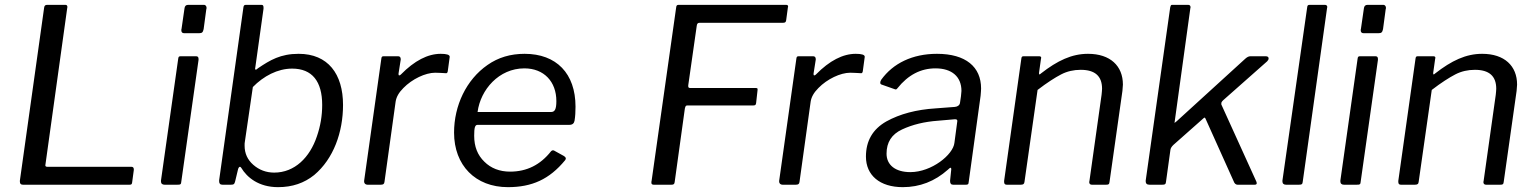

<svg xmlns="http://www.w3.org/2000/svg" viewBox="-20 -762 6330 792"><path d="M62 -17C62 -16 62 -14 62 -13C62 -4 66 0 75 0H514C522 0 524 -2 525 -9L532 -61C532 -62 532 -62 532 -63C532 -70 529 -74 522 -74H175C170 -74 167 -76 167 -80L257 -727C257 -729 258 -731 258 -733C258 -739 255 -742 250 -742H175C167 -742 163 -739 162 -730Z M831 -724C832 -726 832 -728 832 -730C832 -735 829 -742 821 -742H756C747 -742 742 -737 741 -727L729 -644C728 -641 728 -639 728 -637C728 -629 732 -625 740 -625H801C814 -625 817 -629 820 -642ZM799 -515C799 -516 799 -518 799 -519C799 -526 796 -530 789 -530H726C718 -530 716 -528 715 -519L644 -17C644 -16 644 -15 644 -14C644 -5 649 0 659 0H710C725 0 727 -1 728 -14Z M932 0C945 0 947 -3 950 -14L962 -64C964 -71 967 -74 970 -74C971 -74 973 -73 975 -70C999 -30 1047 10 1127 10C1186 10 1235 -7 1276 -40C1356 -107 1395 -217 1395 -329C1395 -457 1333 -540 1212 -540C1137 -540 1094 -514 1045 -481C1039 -476 1036 -474 1035 -474C1034 -474 1033 -475 1033 -478C1033 -478 1032 -479 1032 -480C1032 -480 1033 -482 1033 -483L1067 -726C1067 -728 1067 -729 1067 -731C1067 -738 1065 -742 1059 -742H995C988 -742 985 -740 984 -731L884 -19C884 -17 884 -15 884 -14C884 -5 888 0 898 0ZM1023 -403C1067 -448 1125 -479 1185 -479C1268 -479 1309 -426 1309 -329C1309 -285 1302 -242 1287 -199C1258 -113 1196 -50 1111 -50C1078 -50 1049 -61 1025 -82C1001 -103 989 -129 989 -161C989 -168 989 -174 990 -177Z M1550 0C1561 0 1565 -3 1566 -12L1612 -343C1615 -362 1625 -380 1644 -399C1680 -436 1735 -462 1775 -462C1786 -462 1801 -461 1820 -460C1820 -460 1821 -460 1821 -460C1824 -460 1826 -463 1827 -468L1835 -527C1835 -527 1835 -527 1835 -528C1835 -536 1823 -540 1798 -540C1745 -540 1690 -512 1634 -455C1631 -452 1629 -451 1627 -451C1625 -451 1624 -452 1624 -455V-459L1633 -516C1633 -517 1633 -517 1633 -518C1633 -526 1629 -530 1622 -530H1563C1556 -530 1554 -528 1553 -520L1482 -16C1482 -15 1482 -14 1482 -13C1482 -6 1487 0 1496 0Z M2075 10C2174 10 2246 -22 2311 -101C2313 -104 2314 -106 2314 -108C2314 -112 2311 -115 2307 -118L2269 -139C2266 -141 2264 -142 2261 -142C2258 -142 2256 -141 2253 -138C2209 -82 2153 -54 2084 -54C2041 -54 2005 -68 1978 -95C1950 -122 1936 -157 1936 -202C1936 -235 1939 -247 1950 -247H2329C2341 -247 2348 -253 2350 -264C2353 -282 2354 -301 2354 -322C2354 -459 2275 -540 2144 -540C2086 -540 2035 -525 1991 -494C1903 -433 1853 -326 1853 -215C1853 -80 1941 10 2075 10ZM1950 -300C1962 -392 2038 -480 2143 -480C2224 -480 2275 -425 2275 -345C2275 -310 2268 -300 2253 -300Z M2668 -17C2667 -14 2667 -11 2667 -8C2667 -3 2670 0 2677 0H2749C2758 0 2762 -2 2763 -11L2805 -314C2808 -326 2809 -327 2817 -327H3087C3095 -327 3098 -329 3099 -337L3105 -391C3105 -392 3105 -393 3105 -394C3105 -397 3104 -399 3097 -399H2827C2822 -399 2819 -401 2819 -406V-410L2854 -655C2855 -664 2858 -668 2866 -668H3210C3219 -668 3222 -671 3223 -679L3230 -731C3230 -733 3231 -734 3231 -735C3231 -740 3228 -742 3222 -742H2781C2773 -742 2770 -741 2769 -730Z M3262 0C3273 0 3277 -3 3278 -12L3324 -343C3327 -362 3337 -380 3356 -399C3392 -436 3447 -462 3487 -462C3498 -462 3513 -461 3532 -460C3532 -460 3533 -460 3533 -460C3536 -460 3538 -463 3539 -468L3547 -527C3547 -527 3547 -527 3547 -528C3547 -536 3535 -540 3510 -540C3457 -540 3402 -512 3346 -455C3343 -452 3341 -451 3339 -451C3337 -451 3336 -452 3336 -455V-459L3345 -516C3345 -517 3345 -517 3345 -518C3345 -526 3341 -530 3334 -530H3275C3268 -530 3266 -528 3265 -520L3194 -16C3194 -15 3194 -14 3194 -13C3194 -6 3199 0 3208 0Z M3890 -62C3895 -67 3899 -70 3901 -70C3903 -70 3904 -68 3904 -64L3899 -16C3899 -5 3903 0 3912 0H3962C3973 0 3975 -1 3976 -12L4025 -367C4026 -380 4027 -390 4027 -397C4027 -486 3964 -540 3845 -540C3744 -540 3664 -501 3615 -433C3612 -428 3611 -424 3611 -421C3611 -417 3613 -414 3617 -413L3668 -395C3671 -394 3673 -393 3675 -393C3676 -393 3678 -393 3682 -398C3726 -453 3778 -480 3839 -480C3906 -480 3946 -446 3946 -387C3946 -383 3945 -376 3944 -365L3940 -338C3939 -329 3931 -322 3919 -321L3840 -315C3760 -310 3692 -292 3636 -261C3580 -229 3552 -181 3552 -116C3552 -39 3609 10 3704 10C3774 10 3836 -14 3890 -62ZM3917 -173C3912 -124 3823 -52 3735 -52C3674 -52 3637 -81 3637 -128C3637 -175 3658 -208 3701 -228C3744 -248 3793 -260 3849 -264L3918 -270C3919 -270 3920 -270 3920 -270C3926 -270 3929 -268 3929 -263Z M4190 0C4201 0 4205 -3 4206 -12L4260 -391C4299 -421 4332 -442 4357 -455C4382 -468 4409 -474 4438 -474C4497 -474 4526 -448 4526 -396C4526 -390 4525 -382 4524 -371L4474 -16C4474 -14 4473 -12 4473 -11C4473 -4 4477 0 4484 0H4542C4553 0 4556 -2 4557 -13L4610 -387C4611 -399 4612 -408 4612 -413C4612 -490 4560 -540 4468 -540C4401 -540 4342 -512 4274 -459C4271 -456 4269 -455 4268 -455C4267 -455 4266 -456 4266 -458V-462L4274 -519C4274 -521 4275 -522 4275 -523C4275 -528 4272 -530 4266 -530H4203C4196 -530 4194 -528 4193 -520L4122 -16C4122 -15 4122 -13 4122 -12C4122 -4 4125 0 4133 0Z M5018 -331C5018 -332 5018 -334 5018 -335C5018 -338 5018 -341 5025 -348L5207 -509C5211 -513 5213 -517 5213 -521C5213 -527 5209 -530 5200 -530H5139C5131 -530 5125 -527 5117 -520L4834 -262C4828 -257 4825 -255 4825 -255V-256L4890 -727C4890 -729 4891 -731 4891 -732C4891 -739 4887 -742 4881 -742H4818C4810 -742 4810 -742 4807 -731L4706 -17C4706 -16 4706 -15 4706 -14C4706 -5 4711 0 4722 0H4773C4786 0 4789 -2 4790 -14L4808 -144C4809 -151 4813 -157 4820 -164L4942 -272C4945 -275 4948 -277 4949 -277C4950 -277 4952 -275 4953 -272L5069 -14C5072 -5 5078 0 5085 0H5155C5161 0 5164 -2 5164 -6C5164 -9 5163 -12 5162 -14Z M5454 -728C5454 -730 5455 -732 5455 -733C5455 -739 5451 -742 5445 -742H5383C5375 -742 5373 -740 5372 -731L5270 -17C5270 -16 5270 -15 5270 -14C5270 -5 5275 0 5285 0H5337C5350 0 5353 -2 5354 -14Z M5696 -724C5697 -726 5697 -728 5697 -730C5697 -735 5694 -742 5686 -742H5621C5612 -742 5607 -737 5606 -727L5594 -644C5593 -641 5593 -639 5593 -637C5593 -629 5597 -625 5605 -625H5666C5679 -625 5682 -629 5685 -642ZM5664 -515C5664 -516 5664 -518 5664 -519C5664 -526 5661 -530 5654 -530H5591C5583 -530 5581 -528 5580 -519L5509 -17C5509 -16 5509 -15 5509 -14C5509 -5 5514 0 5524 0H5575C5590 0 5592 -1 5593 -14Z M5816 0C5827 0 5831 -3 5832 -12L5886 -391C5925 -421 5958 -442 5983 -455C6008 -468 6035 -474 6064 -474C6123 -474 6152 -448 6152 -396C6152 -390 6151 -382 6150 -371L6100 -16C6100 -14 6099 -12 6099 -11C6099 -4 6103 0 6110 0H6168C6179 0 6182 -2 6183 -13L6236 -387C6237 -399 6238 -408 6238 -413C6238 -490 6186 -540 6094 -540C6027 -540 5968 -512 5900 -459C5897 -456 5895 -455 5894 -455C5893 -455 5892 -456 5892 -458V-462L5900 -519C5900 -521 5901 -522 5901 -523C5901 -528 5898 -530 5892 -530H5829C5822 -530 5820 -528 5819 -520L5748 -16C5748 -15 5748 -13 5748 -12C5748 -4 5751 0 5759 0Z"/></svg>

Font: Libre Franklin
Style: Italic
Weight: 400
Italic angle: -8°
Designer: Pablo Impallari, Rodrigo Fuenzalida
Foundry: Impallari Type
Version: Version 1.002; ttfautohint (v1.5)